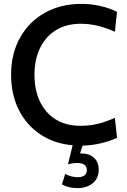

<svg xmlns="http://www.w3.org/2000/svg" viewBox="-20 -734 653 986"><path d="M404 14 391 54H397Q439 54 463 76.5Q487 99 487 138Q487 182 456 207Q425 232 378 232Q332 232 298 213L315 159Q346 176 379 176Q401 176 413.5 167Q426 158 426 140Q426 103 376 103Q353 103 329 110L353 12Q260 4 188.5 -43Q117 -90 77 -169Q37 -248 37 -350Q37 -459 83.5 -541.5Q130 -624 211.5 -669Q293 -714 397 -714Q449 -714 496.5 -703Q544 -692 581 -673L570 -571Q479 -612 396 -612Q319 -612 265.5 -578Q212 -544 184.5 -485Q157 -426 157 -350Q157 -274 184 -215Q211 -156 264 -122Q317 -88 393 -88Q442 -88 484 -98.5Q526 -109 570 -129L581 -26Q498 11 404 14Z"/></svg>

Font: Cabin Medium
Style: Regular
Weight: 500
Designer: Pablo Impallari
Foundry: Pablo Impallari. http://www.impallari.com Igino Marini. http://www.ikern.com
Version: Version 2.200